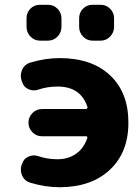

<svg xmlns="http://www.w3.org/2000/svg" viewBox="-20 -773 582 803"><path d="M367 -753H401Q424 -753 440.5 -736.5Q457 -720 457 -697V-660Q457 -637 440.5 -620Q424 -603 401 -603H367Q344 -603 327.5 -620Q311 -637 311 -660V-697Q311 -720 327 -736.5Q343 -753 367 -753ZM181 -753Q204 -753 220.5 -736.5Q237 -720 237 -697V-660Q237 -637 220.5 -620Q204 -603 181 -603H147Q124 -603 107.5 -620Q91 -637 91 -660V-697Q91 -720 107 -736.5Q123 -753 147 -753ZM73 -429 70 -437Q63 -461 73 -482.5Q83 -504 106 -511Q169 -530 229 -530Q364 -530 440.5 -458Q517 -386 517 -260Q517 -135 439 -62.5Q361 10 229 10Q169 10 106 -9Q83 -16 73 -37.5Q63 -59 70 -83L73 -89Q79 -109 99 -118Q119 -127 140 -120Q177 -107 221 -107Q265 -107 297.5 -129.5Q330 -152 345 -195Q347 -203 340 -203H156Q132 -203 115.5 -220Q99 -237 99 -260Q99 -283 115.5 -300Q132 -317 156 -317H340Q343 -317 344.5 -319.5Q346 -322 346 -325Q318 -411 221 -411Q177 -411 140 -398Q119 -391 99 -400Q79 -409 73 -429Z"/></svg>

Font: Rounded Mplus 1c ExtraBold
Style: Regular
Weight: 800
Version: Version 1.059.20150529